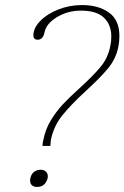

<svg xmlns="http://www.w3.org/2000/svg" viewBox="-20 -730 492 759"><path d="M151 -175Q159 -218 180.5 -253.5Q202 -289 226.5 -315.5Q251 -342 293 -380Q348 -430 377.5 -465.5Q407 -501 416 -548Q420 -565 420 -586Q420 -632 391 -660Q362 -688 300 -688Q248 -688 205.5 -662.5Q163 -637 156 -602Q150 -573 129 -573Q112 -573 112 -590Q112 -619 139 -647Q166 -675 210.5 -692.5Q255 -710 304 -710Q369 -710 410.5 -680.5Q452 -651 452 -588Q452 -566 448 -546Q439 -499 408.5 -461.5Q378 -424 321 -372Q260 -316 226 -273.5Q192 -231 181 -176L179 -153H148Q148 -165 151 -175ZM99 -16Q99 -22 100 -25Q103 -41 114 -50Q125 -59 140 -59Q153 -59 161 -52Q169 -45 169 -33Q169 -28 168 -25Q164 -9 153.5 0Q143 9 127 9Q114 9 106.5 2.5Q99 -4 99 -16Z"/></svg>

Font: Taviraj Thin
Style: Italic
Weight: 250
Italic angle: -12°
Designer: Katatrad Team
Foundry: CadsonDemak
Version: Version 1.001